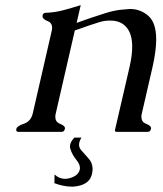

<svg xmlns="http://www.w3.org/2000/svg" viewBox="-20 -504 622 734"><path d="M264.2 22H291.5Q285.2 31.7 283.2 40.5Q282.2 44.9 282.2 48.8Q282.2 61 291 70.8Q302.2 84 317.4 100.6Q333.5 117.2 334 141.6Q334 150.9 331.5 161.6Q331.1 163.1 330.6 165Q319.3 205.1 259.8 209.5Q257.3 209.5 254.9 209.5Q223.1 209.5 188 196.3L188.5 163.1Q206.5 179.7 228.5 179.7Q245.6 179.7 264.6 169.9Q281.7 160.2 285.2 143.6Q285.6 140.6 285.6 137.7Q285.6 124.5 272.9 108.4Q256.8 88.9 249.5 66.9Q246.1 57.6 248.5 47.9Q252 35.2 264.2 22ZM477.1 -469.7Q518.1 -469.7 548.8 -441.9Q577.1 -415.5 577.1 -353Q577.1 -309.1 563 -247.1L522.5 -71.3Q520.5 -63.5 520.5 -57.6Q520.5 -38.1 537.6 -31.2Q560.1 -22.5 557.1 -11.2Q554.7 0 544.9 0H426.3Q418 0 419.4 -6.3L475.1 -247.1Q485.4 -292 485.4 -325.2Q485.4 -372.1 465.3 -397.5Q443.4 -425.3 402.3 -425.3Q400.9 -425.3 399.4 -425.3Q378.4 -425.3 358.4 -418.9Q337.4 -412.1 319.3 -406.2Q301.3 -400.4 289.1 -395.5Q276.4 -391.1 266.1 -387.7L193.4 -71.3Q191.4 -63.5 191.4 -57.6Q191.4 -38.1 208.5 -31.2Q231 -22.5 228 -11.2Q225.6 0 215.8 0H50.3Q42 0 42 -7.3Q42 -9.3 42.5 -11.2Q44.9 -22.5 71.8 -31.2Q98.1 -40 105.5 -71.3L177.2 -383.8Q179.2 -391.1 179.2 -397.5Q179.2 -417 162.1 -423.3Q142.1 -431.2 142.6 -441.9Q142.6 -443.4 142.6 -444.8Q145 -455.1 155.3 -455.1Q188 -456.1 221.7 -464.8Q254.9 -473.6 288.6 -484.4L272.9 -416.5Q302.2 -426.8 324.2 -434.6Q346.7 -442.4 380.9 -453.1Q414.6 -463.9 442.9 -466.8Q470.7 -469.7 477.1 -469.7Z"/></svg>

Font: Caudex
Style: Italic
Weight: 400
Italic angle: -13°
Version: Version 1.04